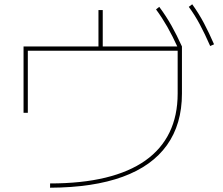

<svg xmlns="http://www.w3.org/2000/svg" viewBox="-20 -847 1040 897"><path d="M214 10Q361 10 472.5 -17Q584 -44 659 -97Q734 -150 772 -228.5Q810 -307 810 -410V-610H110V-320H90V-630H440V-800H460V-630H830V-410Q830 -267 760 -169Q690 -71 553 -21Q416 29 214 30ZM812 -622Q786 -679 761.5 -722Q737 -765 709 -803L724 -815Q756 -772 781 -727.5Q806 -683 830 -630ZM962 -632Q937 -689 913.5 -733Q890 -777 862 -815L878 -827Q909 -784 933 -738.5Q957 -693 980 -640Z"/></svg>

Font: M PLUS 1 Thin
Style: Regular
Weight: 100
Designer: Coji Morishita
Foundry: UNDERFOREST DESIGN
Version: Version 1.001